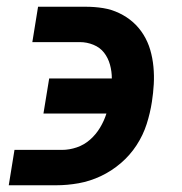

<svg xmlns="http://www.w3.org/2000/svg" viewBox="-20 -550 540 570"><path d="M6 0 23 -105H164Q186 -105 208 -112.5Q230 -120 247.5 -135.5Q265 -151 277 -171Q289 -191 296 -213H109L126 -317H312Q312 -338 306.5 -358Q301 -378 289 -393.5Q277 -409 257.5 -417Q238 -425 217 -425H76L93 -530H234Q261 -530 286 -526Q311 -522 334 -511Q357 -500 375 -484Q393 -468 406 -447Q419 -426 426 -402Q433 -378 435.5 -352Q438 -326 436.5 -300Q435 -274 431 -248Q426 -215 415.5 -182Q405 -149 385.5 -119Q366 -89 338.5 -65.5Q311 -42 279 -27Q247 -12 213.5 -6Q180 0 147 0Z"/></svg>

Font: Iosevka Slab Extrabold Oblique
Style: Regular
Weight: 800
Italic angle: -9°
Monospace: yes
Designer: Belleve Invis
Foundry: Belleve Invis
Version: Version 11.1.1; ttfautohint (v1.8.3)